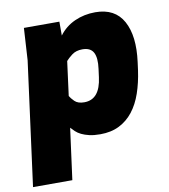

<svg xmlns="http://www.w3.org/2000/svg" viewBox="-110 -615 778 885"><g transform="rotate(-10 279.0 -172.0)"><path d="M-27 200 50 -380 59 -530H225V-465Q254 -504 298.5 -524Q343 -544 395 -544Q487 -544 525.5 -474Q564 -404 548 -284L543 -246Q535 -189 518.5 -141Q502 -93 475 -58.5Q448 -24 410 -5Q372 14 321 14Q291 14 270 9Q249 4 233.5 -3.5Q218 -11 207.5 -21Q197 -31 189 -40L157 200ZM208 -185Q214 -174 229 -159Q244 -144 274 -144Q347 -144 360 -246L365 -284Q372 -335 358.5 -360.5Q345 -386 307 -386Q277 -386 257.5 -371Q238 -356 229 -345Z"/></g></svg>

Font: Tanohe Sans Black
Style: Italic
Weight: 900
Designer: Village Type and Design LLC & Cristiano Sobral
Foundry: Cooper Hewitt Smithsonian Design Museum
Version: Version 1.00;January 12, 2020;FontCreator 12.0.0.2547 64-bit